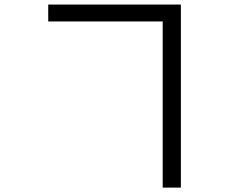

<svg xmlns="http://www.w3.org/2000/svg" viewBox="-20 -790 1040 860"><path d="M196 -693.9V-769.6H790.2V50.3H708.7V-693.9Z"/></svg>

Font: Noto Sans TC Thin
Style: Regular
Weight: 100
Designer: Ryoko NISHIZUKA 西塚涼子 (kana, bopomofo & ideographs); Paul D. Hunt (Latin, Greek & Cyrillic); Sandoll Communications 산돌커뮤니
Foundry: Adobe
Version: Version 2.004-H2;hotconv 1.0.118;makeotfexe 2.5.65603